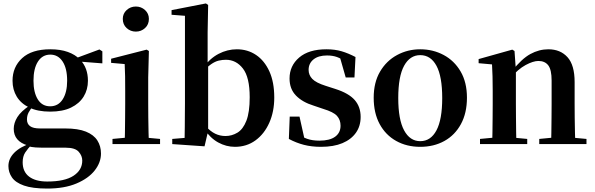

<svg xmlns="http://www.w3.org/2000/svg" viewBox="-20 -839 3464 1118"><path d="M255 259Q169 259 119.5 241.5Q70 224 49.5 194Q29 164 29 128Q29 85 63 50.5Q97 16 165 -7L168 -1Q141 27 126.5 49.5Q112 72 112 106Q112 161 149.5 189.5Q187 218 255 218Q357 218 408 184.5Q459 151 459 96Q459 68 438 44.5Q417 21 363 21H248Q210 21 187 19.5Q164 18 142 12V8Q60 -16 60 -89Q60 -123 81 -157Q102 -191 156 -227V-236L176 -226Q156 -202 146.5 -184Q137 -166 137 -143Q137 -118 155 -104.5Q173 -91 213 -91H359Q435 -91 480.5 -72.5Q526 -54 547 -21Q568 12 568 55Q568 107 531.5 153.5Q495 200 425 229.5Q355 259 255 259ZM272 -189Q200 -189 151 -212.5Q102 -236 77.5 -276.5Q53 -317 53 -369Q53 -449 109 -500.5Q165 -552 273 -552Q332 -552 375 -536.5Q418 -521 444 -494L448 -490Q492 -443 492 -369Q492 -317 467 -276.5Q442 -236 393.5 -212.5Q345 -189 272 -189ZM272 -220Q319 -220 345 -260.5Q371 -301 371 -369Q371 -441 344.5 -481Q318 -521 273 -521Q227 -521 201 -480.5Q175 -440 175 -369Q175 -301 200 -260.5Q225 -220 272 -220ZM410 -483V-498H416L559 -551L576 -540V-470Z M635 0V-30L742 -40H804L912 -30V0ZM706 0Q707 -25 707.5 -67Q708 -109 708.5 -154.5Q709 -200 709 -235V-308Q709 -358 708.5 -394Q708 -430 706 -466L627 -473V-497L834 -550L847 -542L843 -388V-235Q843 -200 843.5 -154.5Q844 -109 845 -67Q846 -25 847 0ZM771 -655Q740 -655 717.5 -675.5Q695 -696 695 -729Q695 -760 717.5 -780.5Q740 -801 771 -801Q802 -801 824.5 -780.5Q847 -760 847 -729Q847 -696 824.5 -675.5Q802 -655 771 -655Z M983 0V-30L1055 -36Q1056 -65 1056 -100.5Q1056 -136 1056.5 -171.5Q1057 -207 1057 -235V-747L979 -753V-780L1179 -819L1192 -810L1189 -651V-465L1192 -455V-79V-77L1171 13ZM1348 16Q1297 16 1250.5 -9.5Q1204 -35 1168 -89H1157L1176 -106Q1205 -74 1233 -60.5Q1261 -47 1293 -47Q1330 -47 1362.5 -66.5Q1395 -86 1414.5 -135.5Q1434 -185 1434 -273Q1434 -389 1394.5 -440Q1355 -491 1295 -491Q1275 -491 1253.5 -486Q1232 -481 1208.5 -464.5Q1185 -448 1154 -414L1141 -443H1161Q1202 -499 1253 -525.5Q1304 -552 1359 -552Q1422 -552 1471 -519Q1520 -486 1548.5 -423.5Q1577 -361 1577 -271Q1577 -189 1548 -124Q1519 -59 1467.5 -21.5Q1416 16 1348 16Z M1849 16Q1795 16 1750 4.5Q1705 -7 1662 -30L1667 -160H1724L1755 -21L1707 -26V-62Q1739 -41 1769 -30.5Q1799 -20 1840 -20Q1900 -20 1931.5 -43Q1963 -66 1963 -107Q1963 -141 1942.5 -164Q1922 -187 1862 -205L1806 -224Q1741 -244 1703.5 -282.5Q1666 -321 1666 -382Q1666 -456 1722 -504Q1778 -552 1881 -552Q1930 -552 1969 -540.5Q2008 -529 2050 -507L2044 -388H1993L1955 -521L1997 -508V-477Q1967 -498 1942 -507Q1917 -516 1884 -516Q1834 -516 1805.5 -493Q1777 -470 1777 -432Q1777 -402 1798.5 -379.5Q1820 -357 1877 -339L1933 -321Q2011 -296 2045.5 -256.5Q2080 -217 2080 -158Q2080 -105 2052.5 -66Q2025 -27 1974 -5.5Q1923 16 1849 16Z M2427 16Q2348 16 2286.5 -18.5Q2225 -53 2190.5 -117Q2156 -181 2156 -270Q2156 -359 2193 -422Q2230 -485 2292 -518.5Q2354 -552 2427 -552Q2501 -552 2563 -519Q2625 -486 2662 -423Q2699 -360 2699 -270Q2699 -181 2664 -116.5Q2629 -52 2567.5 -18Q2506 16 2427 16ZM2427 -17Q2488 -17 2521.5 -80Q2555 -143 2555 -268Q2555 -394 2521.5 -456Q2488 -518 2427 -518Q2367 -518 2333 -456Q2299 -394 2299 -268Q2299 -143 2333 -80Q2367 -17 2427 -17Z M2775 0V-30L2881 -40H2944L3050 -30V0ZM2845 0Q2847 -25 2847.5 -67Q2848 -109 2848.5 -154.5Q2849 -200 2849 -235V-310Q2849 -360 2848 -393.5Q2847 -427 2845 -464L2767 -471V-495L2963 -550L2976 -542L2984 -428V-426V-235Q2984 -200 2984.5 -154.5Q2985 -109 2985.5 -67Q2986 -25 2987 0ZM3120 0V-30L3224 -40H3287L3395 -30V0ZM3189 0Q3190 -25 3190.5 -66.5Q3191 -108 3191.5 -153.5Q3192 -199 3192 -235V-370Q3192 -433 3172.5 -458.5Q3153 -484 3115 -484Q3085 -484 3041 -460.5Q2997 -437 2951 -383L2947 -426H2962Q3018 -497 3068.5 -524.5Q3119 -552 3173 -552Q3243 -552 3284.5 -506Q3326 -460 3326 -361V-235Q3326 -199 3326.5 -153.5Q3327 -108 3328 -66.5Q3329 -25 3330 0Z"/></svg>

Font: Noto Serif JP ExtraLight
Style: Bold
Weight: 700
Version: Version 2.003-H1;hotconv 1.1.1;makeotfexe 2.6.0